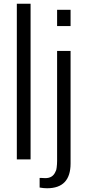

<svg xmlns="http://www.w3.org/2000/svg" viewBox="-20 -860 465 1036"><path d="M360.8 -719.2H288.1V-807.1H360.8ZM193.8 151.9V100.1Q199.7 100.1 206.5 100.3Q213.4 100.6 217 100.8Q220.7 101.1 222.2 101.1Q264.2 102.5 279.3 66.4Q284.2 59.1 285.6 45.4Q288.1 25.4 288.1 8.8V-585H360.8V22Q360.8 155.8 233.9 155.8Q214.8 155.8 193.8 151.9ZM145 0H70.8V-839.8H145Z"/></svg>

Font: VL Oswald
Style: Light
Weight: 300
Designer: vernon adams
Foundry: vernon adams
Version: Version ; ttfautohint (v0.92.18-e454-dirty) -l 8 -r 50 -G 20